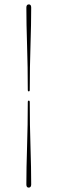

<svg xmlns="http://www.w3.org/2000/svg" viewBox="-20 -743 262 874"><path d="M115.5 -334Q115.5 -327 111 -327Q106.5 -327 106.5 -334Q106.5 -437.5 103.2 -536.8Q100 -636 100 -708.5Q100 -723 111.5 -723Q122 -723 122 -708.5Q122 -636 118.8 -536.5Q115.5 -437 115.5 -334ZM106.5 -278Q106.5 -285 111 -285Q115.5 -285 115.5 -278Q115.5 -174.5 118.8 -75.5Q122 23.5 122 96.5Q122 111 110.5 111Q100 111 100 96.5Q100 23.5 103.2 -75.8Q106.5 -175 106.5 -278Z"/></svg>

Font: Fraunces 144pt Thin
Style: Regular
Weight: 100
Version: Version 1.000;[f99f86859]